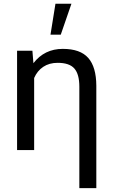

<svg xmlns="http://www.w3.org/2000/svg" viewBox="-20 -798 606 1021"><path d="M152.3 -528.3 157.7 -461.9Q216.3 -538.1 314 -538.1Q406.7 -538.1 449.2 -490Q491.7 -441.9 492.2 -342.3V202.6H401.9V-336.9Q401.9 -403.3 375.5 -433.6Q349.1 -463.9 286.6 -463.9Q241.7 -463.9 210 -442.6Q178.2 -421.4 161.6 -383.3V0H70.8V-528.3ZM274.9 -778.3H359.9L303.2 -613.8H248.5Z"/></svg>

Font: APIMedia Roboto
Style: Regular
Weight: 400
Designer: Google
Version: Version 2.137; 2017